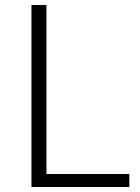

<svg xmlns="http://www.w3.org/2000/svg" viewBox="-20 -749 562 769"><path d="M106 0H498V-52H166V-729H106Z"/></svg>

Font: Noto Sans CJK KR Light
Style: Regular
Weight: 300
Designer: Ryoko NISHIZUKA (kana & ideographs); Paul D. Hunt (Latin, Greek & Cyrillic); Wenlong ZHANG (bopomofo); Sandoll Communica
Foundry: Adobe Systems Incorporated
Version: Version 1.004;PS 1.004;hotconv 1.0.82;makeotf.lib2.5.63406